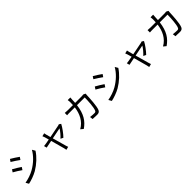

<svg xmlns="http://www.w3.org/2000/svg" viewBox="540 -2808 4919 4919"><g transform="rotate(-45 3000.0 -348.5)"><path d="M301 -768 256 -701C315 -667 423 -595 471 -559L518 -627C475 -659 360 -735 301 -768ZM151 -54 197 28C290 9 428 -38 529 -96C688 -190 826 -319 913 -454L865 -536C784 -395 652 -265 486 -170C385 -112 261 -73 151 -54ZM150 -543 106 -475C166 -444 275 -374 324 -338L370 -408C326 -440 210 -511 150 -543Z M1815 -510C1805 -505 1789 -501 1777 -498C1743 -490 1573 -457 1431 -430L1399 -548C1393 -573 1388 -595 1385 -612L1300 -591C1308 -576 1316 -556 1323 -531C1329 -512 1341 -469 1356 -416C1295 -405 1248 -396 1234 -394C1204 -389 1179 -385 1151 -383L1171 -307C1198 -313 1280 -329 1374 -348C1413 -205 1461 -27 1474 18C1481 42 1486 68 1489 90L1574 68C1568 50 1558 19 1552 0C1539 -43 1490 -220 1450 -364C1588 -392 1730 -420 1753 -424C1719 -364 1643 -272 1581 -218L1652 -183C1720 -250 1823 -390 1865 -475Z M2110 -32 2182 27C2349 -88 2453 -240 2489 -527H2769C2769 -420 2756 -174 2718 -98C2707 -73 2689 -65 2660 -65C2618 -65 2565 -69 2511 -76L2521 7C2573 10 2631 13 2682 13C2737 13 2769 -5 2789 -47C2834 -143 2846 -434 2850 -530C2850 -543 2852 -562 2855 -579L2799 -607C2782 -604 2762 -602 2735 -602H2497C2499 -635 2501 -669 2502 -705C2503 -729 2505 -764 2508 -787H2414C2418 -763 2421 -726 2421 -704C2421 -668 2419 -634 2417 -602H2241C2203 -602 2162 -604 2127 -608V-523C2162 -527 2202 -527 2242 -527H2410C2383 -321 2297 -134 2110 -32Z M3301 -768 3256 -701C3315 -667 3423 -595 3471 -559L3518 -627C3475 -659 3360 -735 3301 -768ZM3151 -54 3197 28C3290 9 3428 -38 3529 -96C3688 -190 3826 -319 3913 -454L3865 -536C3784 -395 3652 -265 3486 -170C3385 -112 3261 -73 3151 -54ZM3150 -543 3106 -475C3166 -444 3275 -374 3324 -338L3370 -408C3326 -440 3210 -511 3150 -543Z M4815 -510C4805 -505 4789 -501 4777 -498C4743 -490 4573 -457 4431 -430L4399 -548C4393 -573 4388 -595 4385 -612L4300 -591C4308 -576 4316 -556 4323 -531C4329 -512 4341 -469 4356 -416C4295 -405 4248 -396 4234 -394C4204 -389 4179 -385 4151 -383L4171 -307C4198 -313 4280 -329 4374 -348C4413 -205 4461 -27 4474 18C4481 42 4486 68 4489 90L4574 68C4568 50 4558 19 4552 0C4539 -43 4490 -220 4450 -364C4588 -392 4730 -420 4753 -424C4719 -364 4643 -272 4581 -218L4652 -183C4720 -250 4823 -390 4865 -475Z M5110 -32 5182 27C5349 -88 5453 -240 5489 -527H5769C5769 -420 5756 -174 5718 -98C5707 -73 5689 -65 5660 -65C5618 -65 5565 -69 5511 -76L5521 7C5573 10 5631 13 5682 13C5737 13 5769 -5 5789 -47C5834 -143 5846 -434 5850 -530C5850 -543 5852 -562 5855 -579L5799 -607C5782 -604 5762 -602 5735 -602H5497C5499 -635 5501 -669 5502 -705C5503 -729 5505 -764 5508 -787H5414C5418 -763 5421 -726 5421 -704C5421 -668 5419 -634 5417 -602H5241C5203 -602 5162 -604 5127 -608V-523C5162 -527 5202 -527 5242 -527H5410C5383 -321 5297 -134 5110 -32Z"/></g></svg>

Font: Noto Sans KR Regular
Style: Regular
Weight: 400
Designer: Ryoko NISHIZUKA  (kana & ideographs); Paul D. Hunt (Latin, Greek & Cyrillic); Wenlong ZHANG  (bopomofo); Sandoll Communi
Foundry: Adobe Systems Incorporated
Version: Version 1.004;PS 1.004;hotconv 1.0.82;makeotf.lib2.5.63406